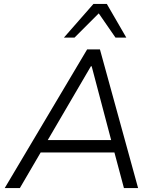

<svg xmlns="http://www.w3.org/2000/svg" viewBox="-20 -956 804 976"><path d="M4 0 423 -705H488L682 0H610L556 -202L591 -181H158L199 -202L81 0ZM442 -619 214 -229 192 -244H578L549 -229L446 -619ZM305 -765 455 -936H523L622 -765H567L482 -888L359 -765Z"/></svg>

Font: Nunito Sans 7pt Light
Style: Italic
Weight: 300
Italic angle: -9°
Designer: Vernon Adams
Foundry: Vernon Adams
Version: Version 3.101;gftools[0.9.27]